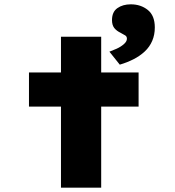

<svg xmlns="http://www.w3.org/2000/svg" viewBox="-20 -868 810 888"><path d="M262 0V-698H448V0ZM114 -375V-533H621V-375ZM534 -569 486 -629Q500 -634 519 -642.5Q538 -651 552.5 -663.5Q567 -676 567 -689Q567 -699 559.5 -704Q552 -709 540 -715Q519 -725 508.5 -738.5Q498 -752 498 -775Q498 -813 523 -830.5Q548 -848 585 -848Q631 -848 663.5 -822Q696 -796 696 -741Q696 -707 684 -679Q672 -651 649.5 -630Q627 -609 597.5 -594Q568 -579 534 -569Z"/></svg>

Font: Lexend Zetta ExtraBold
Style: Regular
Weight: 800
Designer: Bonnie Shaver-Troup, Thomas Jockin
Foundry: Lexend
Version: Version 1.007